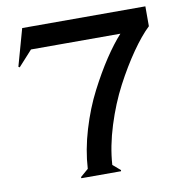

<svg xmlns="http://www.w3.org/2000/svg" viewBox="-79 -775 818 850"><g transform="rotate(-10 330.0 -350.0)"><path d="M35.2 -530.8 29.8 -534.2 76.2 -700.2H629.9V-610.8Q592.8 -575.7 550 -514.4Q507.3 -453.1 467 -376.7Q426.8 -300.3 397.9 -208.5Q369.1 -116.7 363.8 -34.2L397.9 -4.9L397 0H219.2L217.8 -4.9L253.9 -36.1Q258.8 -120.1 285.6 -209.7Q312.5 -299.3 350.6 -373Q388.7 -446.8 426.5 -503.9Q464.4 -561 500 -600.1H98.1Z"/></g></svg>

Font: Tiffany Gothic CC
Style: Regular
Weight: 400
Designer: indestructible type*
Foundry: Cowboy Collective
Version: Version 1.000